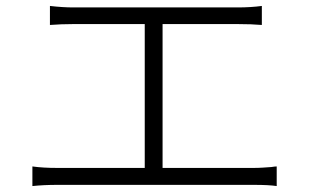

<svg xmlns="http://www.w3.org/2000/svg" viewBox="-20 -675 1040 646"><path d="M227 -650H779Q824 -650 861 -655V-591Q827 -594 779 -594H227Q186 -594 148 -591V-655Q191 -650 227 -650ZM527 -617V-81H467V-617ZM172 -110H834Q849 -110 864 -111Q879 -112 893 -113Q905 -115 911 -115V-49Q885 -53 834 -53H172Q128 -53 89 -49V-115Q124 -110 172 -110Z"/></svg>

Font: 寒蝉端黑体 Light
Style: Regular
Weight: 300
Designer: ChillDuanSans {Warren2060}; 
Source Han Sans {Ryoko NISHIZUKA 西塚涼子 (kana, bopomofo & ideographs); Paul D. Hunt (Latin, G
Foundry: ChillType&Adobe
Version: Version 1.300;Glyphs 3.3 (3306)